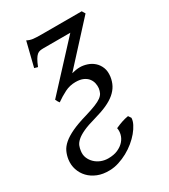

<svg xmlns="http://www.w3.org/2000/svg" viewBox="-207 -543 771 874"><g transform="rotate(-30 178.5 -106.5)"><path d="M323.7 -124Q320.3 -100.1 310.1 -81.1Q299.8 -62 281 -46.1Q262.2 -30.3 234.6 -17.8Q207 -5.4 168.5 5.4Q126 17.1 100.8 28.8Q75.7 40.5 62.3 52.7Q48.8 64.9 44.2 77.1Q39.6 89.4 38.1 102.1Q35.2 121.6 42 138.2Q48.8 154.8 61.8 167.2Q74.7 179.7 92.5 186.8Q110.4 193.8 129.9 193.8Q159.7 193.8 180.7 184.3Q201.7 174.8 214.6 160.2Q227.5 145.5 231.9 127.9Q236.3 110.4 232.9 94.7Q253.4 85.4 269.5 80.1Q285.6 74.7 303.2 71.8L313 86.4Q312.5 101.6 303.7 118.9Q294.9 136.2 280.5 153.6Q266.1 170.9 246.6 187Q227.1 203.1 204.3 215.6Q181.6 228 157.2 235.8Q132.8 243.7 108.4 244.1Q73.2 245.1 45.9 234.1Q18.6 223.1 0.5 204.1Q-17.6 185.1 -25.9 159.9Q-34.2 134.8 -30.3 106.9Q-27.3 86.4 -19 68.4Q-10.7 50.3 8.1 33.9Q26.9 17.6 58.3 2.7Q89.8 -12.2 139.2 -26.4Q173.3 -36.6 194.6 -45.2Q215.8 -53.7 227.8 -62.5Q239.7 -71.3 244.6 -81.3Q249.5 -91.3 251.5 -104.5Q252.9 -117.2 250 -130.9Q247.1 -144.5 238.3 -156Q229.5 -167.5 213.6 -174.8Q197.8 -182.1 173.3 -182.1Q143.1 -182.1 116.9 -168.9Q90.8 -155.8 65.4 -137.7Q63 -140.1 58.8 -147.5Q54.7 -154.8 53.2 -158.7L265.6 -388.2H124.5Q114.3 -388.2 106.2 -386.7Q98.1 -385.3 90.8 -379.2Q83.5 -373 76.2 -360.6Q68.8 -348.1 60.1 -326.2L42.5 -331.1L74.2 -458.5Q88.4 -450.7 104.7 -448.7Q121.1 -446.8 148.9 -446.8H359.4L369.6 -429.7L181.2 -224.1Q192.4 -227.1 203.1 -228.8Q213.9 -230.5 224.6 -230.5Q242.7 -230.5 262 -224.1Q281.2 -217.8 296.1 -204.6Q311 -191.4 319.1 -171.4Q327.1 -151.4 323.7 -124Z"/></g></svg>

Font: Gentium Plus Phon
Style: Italic
Weight: 400
Italic angle: -8°
Designer: J. Victor Gaultney, Annie Olsen, Iska Routamaa, Becca Hirsbrunner
Foundry: SIL International
Version: Version 5.000